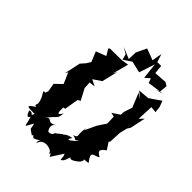

<svg xmlns="http://www.w3.org/2000/svg" viewBox="-269 -1065 1217 1217"><g transform="rotate(45 339.5 -457.0)"><path d="M326 -108C320 -118 328 -79 286 -83C286 -83 251 -123 295 -149C230 -107 247 -176 207 -127C262 -204 267 -173 273 -234C236 -169 246 -256 245 -259L259 -261L275 -356L293 -366L253 -442L251 -489L291 -493L248 -515L302 -552L328 -661L314 -632L343 -741L295 -733L190 -732L182 -724L207 -682L139 -656L167 -588L148 -558L122 -529L98 -418L109 -439L141 -365L95 -321L105 -265L97 -244C60 -251 111 -220 114 -163C98 -126 130 -149 117 -137C66 -103 74 -101 145 -101C129 -62 141 -105 105 -93C112 -77 122 -41 140 -70C165 5 145 14 186 -56C201 -4 179 -27 228 7C250 -17 223 38 284 -5C302 -21 272 6 284 21C298 -30 355 -22 381 -3C403 43 378 -30 405 24C426 -9 433 -19 458 -58C473 -13 460 -59 467 -13C489 -16 492 -51 502 -70C501 -48 536 -66 564 -93C593 -137 532 -110 607 -123C555 -191 595 -176 630 -197C631 -204 565 -219 632 -261L601 -309L608 -314L612 -398L625 -451L617 -438L638 -470L660 -574L633 -545L638 -655L679 -651L674 -693L659 -733L583 -681L508 -675L556 -637L516 -662L555 -567L536 -510L535 -484L484 -450L512 -444L514 -384L476 -326L441 -251V-271C423 -193 457 -194 413 -179C459 -171 425 -156 467 -180C414 -128 398 -127 422 -162C369 -156 362 -127 344 -111C336 -98 351 -78 366 -140ZM607 -764 612 -817 588 -831 503 -825 497 -884 463 -883 445 -938 433 -870 356 -899 323 -830 321 -769 245 -801 286 -776 296 -738 350 -774 427 -756 462 -862 474 -754 506 -782 518 -751 629 -767 581 -752Z"/></g></svg>

Font: Asimov Aggro
Style: CondIt
Weight: 500
Designer: Google
Version: Version 2.000980; 2014